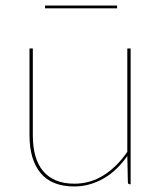

<svg xmlns="http://www.w3.org/2000/svg" viewBox="-20 -665 582 693"><path d="M86.5 0ZM98.5 -490V-176Q98.5 -135 107.5 -102.8Q116.5 -70.5 135.2 -48Q154 -25.5 182 -13.8Q210 -2 248.5 -2Q306 -2 354.2 -32.5Q402.5 -63 439.5 -117V-490H451.5V0H448.5Q441.5 0 441.5 -8L439.5 -102Q422 -77 401 -56.5Q380 -36 355.5 -21.8Q331 -7.5 304 0.2Q277 8 248.5 8Q166.5 8 126.5 -40.5Q86.5 -89 86.5 -176V-490ZM142.5 -645H402.5V-635H142.5Z"/></svg>

Font: Lato Hairline
Style: Regular
Weight: 100
Designer: Lukasz Dziedzic
Foundry: tyPoland Lukasz Dziedzic
Version: Version 2.007; 2014-02-27